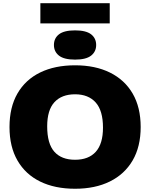

<svg xmlns="http://www.w3.org/2000/svg" viewBox="-20 -1152 924 1182"><path d="M442 10Q318 10 227.5 -34.2Q137 -78.5 87.8 -163.5Q38.5 -248.5 38.5 -370Q38.5 -491.5 87.5 -576.5Q136.5 -661.5 227.2 -705.8Q318 -750 442 -750Q566.5 -750 657 -705.2Q747.5 -660.5 796.8 -575.8Q846 -491 846 -370Q846 -249 796.5 -164.2Q747 -79.5 656.5 -34.8Q566 10 442 10ZM442 -168.5Q525.5 -168.5 569.8 -217.8Q614 -267 614 -366Q614 -471 569 -521.2Q524 -571.5 442 -571.5Q360 -571.5 315.2 -523Q270.5 -474.5 270.5 -374Q270.5 -267.5 314.5 -218Q358.5 -168.5 442 -168.5ZM442 -785Q374.5 -785 343.2 -809.5Q312 -834 312 -875Q312 -916.5 343.2 -940.8Q374.5 -965 442 -965Q509.5 -965 540.8 -940.8Q572 -916.5 572 -875Q572 -834 540.8 -809.5Q509.5 -785 442 -785ZM228.5 -1008V-1132.5H655.5V-1008Z"/></svg>

Font: Encode Sans SemiExpanded SemiExpanded Black
Style: Regular
Weight: 900
Width: 6
Designer: Multiple Designers
Foundry: Impallari Type
Version: Version 3.000; ttfautohint (v1.8.3) -l 8 -r 50 -G 200 -x 14 